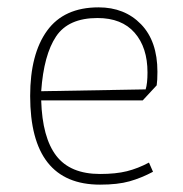

<svg xmlns="http://www.w3.org/2000/svg" viewBox="-20 -492 497 522"><path d="M62 -231Q62 -345 108 -408.5Q154 -472 248 -472Q319 -472 363.5 -426Q408 -380 408 -297Q408 -273 406 -260L368 -219H92Q95 -118 133 -68.5Q171 -19 252 -19Q295 -19 325 -26.5Q355 -34 385 -50L396 -25Q364 -8 332 1Q300 10 252 10Q62 10 62 -231ZM376 -249Q381 -265 381 -295Q381 -363 346 -403Q311 -443 245 -443Q166 -443 132.5 -393Q99 -343 92 -244Z"/></svg>

Font: Athiti ExtraLight
Style: Regular
Weight: 275
Designer: CadsonDemak Team
Foundry: CadsonDemak
Version: Version 1.033